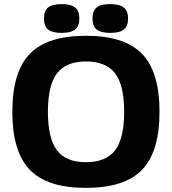

<svg xmlns="http://www.w3.org/2000/svg" viewBox="-20 -894 836 934"><path d="M125 -632Q210 -720 398 -720Q586 -720 671 -632Q756 -544 756 -350Q756 -156 671 -68Q586 20 398 20Q210 20 125 -68Q40 -156 40 -350Q40 -544 125 -632ZM398 -595Q301 -595 257 -537Q213 -479 213 -350Q213 -221 257 -163Q301 -105 398 -105Q496 -105 540 -163Q584 -221 584 -350Q584 -479 540 -537Q496 -595 398 -595ZM280 -874Q325 -874 345.5 -857.5Q366 -841 366 -804Q366 -767 345.5 -750.5Q325 -734 280 -734Q234 -734 214 -750.5Q194 -767 194 -804Q194 -841 214 -857.5Q234 -874 280 -874ZM516 -734Q471 -734 450.5 -750.5Q430 -767 430 -804Q430 -841 450.5 -857.5Q471 -874 516 -874Q561 -874 582 -857.5Q603 -841 603 -804Q603 -767 582.5 -750.5Q562 -734 516 -734Z"/></svg>

Font: Fivo Sans Modern
Style: Regular
Weight: 700
Designer: Alexander Slobzheninov
Foundry: Alexander Slobzheninov
Version: 1.0